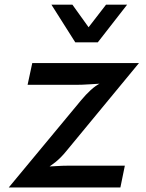

<svg xmlns="http://www.w3.org/2000/svg" viewBox="-20 -822 640 842"><path d="M18.5 0 335 -381.5Q357 -408 377.8 -427Q398.5 -446 421 -457.5L435 -456Q404.5 -454.5 372 -452.2Q339.5 -450 312 -450H101L121.5 -545.5H589.5L270.5 -159Q247.5 -130.5 222.5 -110.5Q197.5 -90.5 171 -75.5L167.5 -90.5Q195.5 -91.5 225.2 -93.5Q255 -95.5 281 -95.5H527.5L508 0ZM310 -636.5 205.5 -801.5H297.5L368.5 -702.5L445 -801.5H537.5L409 -636.5Z"/></svg>

Font: Spline Sans Mono Medium
Style: Italic
Weight: 500
Italic angle: -4°
Monospace: yes
Designer: Eben Sorkin, Mirko Velimirovic
Foundry: Sorkin Type
Version: Version 1.004